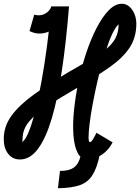

<svg xmlns="http://www.w3.org/2000/svg" viewBox="-55 -834 745 1021"><path d="M253 167 264 75Q314 75 339.5 55.5Q365 36 375 -10H475Q461 59 436.5 97.5Q412 136 368.5 151Q325 166 253 167ZM458 -128 544 -77Q522 -34 484.5 -10Q447 14 410 14Q376 14 358 -21Q340 -56 335.5 -115Q331 -174 338.5 -247.5Q346 -321 362.5 -400Q379 -479 403.5 -552.5Q428 -626 458.5 -685Q489 -744 523 -779Q557 -814 593 -814Q625 -814 647.5 -782.5Q670 -751 670 -708Q670 -634 633.5 -579.5Q597 -525 527.5 -476.5Q458 -428 359 -369Q266 -315 200 -272Q134 -229 99.5 -187.5Q65 -146 65 -95Q65 -80 59 -77Q53 -74 50.5 -76Q48 -78 56 -78Q73 -78 92 -119.5Q111 -161 129.5 -233Q148 -305 165 -397.5Q182 -490 195.5 -593.5Q209 -697 218 -800H312Q300 -747 265.5 -709.5Q231 -672 187 -660Q143 -648 102 -669L127 -756Q159 -747 184.5 -761Q210 -775 218 -800H312Q297 -612 274.5 -461.5Q252 -311 220.5 -205Q189 -99 147 -42.5Q105 14 51 14Q12 14 -11.5 -16Q-35 -46 -35 -95Q-35 -162 6 -218.5Q47 -275 124 -330.5Q201 -386 307 -449Q374 -488 424 -516.5Q474 -545 508 -572Q542 -599 559 -631Q576 -663 576 -708Q576 -715 581.5 -715Q587 -715 591.5 -713.5Q596 -712 593 -712Q577 -712 559.5 -685.5Q542 -659 525 -613.5Q508 -568 491.5 -511.5Q475 -455 461.5 -395Q448 -335 437.5 -278.5Q427 -222 421.5 -176.5Q416 -131 416 -104.5Q416 -78 423 -78Q430 -78 439.5 -93.5Q449 -109 458 -128Z"/></svg>

Font: Victor Mono Thin
Style: Italic
Weight: 100
Italic angle: -12°
Monospace: yes
Designer: Rune Bjørnerås
Version: Version 1.561;gftools[0.9.30]